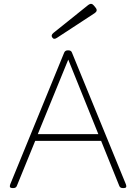

<svg xmlns="http://www.w3.org/2000/svg" viewBox="-20 -956 692 976"><path d="M43 0Q25 0 32 -19L306 -688Q311 -700 324 -700H328Q342 -700 346 -688L620 -19Q627 0 610 0H604Q590 0 586 -12L494 -240H159L66 -12Q62 0 48 0ZM172 -274H480L327 -653ZM270 -764Q254 -753 246 -765Q237 -777 252 -789L429 -931Q445 -943 457 -928L466 -917Q479 -901 461 -889Z"/></svg>

Font: Zen Maru Gothic Light
Style: Regular
Weight: 300
Designer: Yoshimichi Ohira
Foundry: Positype
Version: Version 1.001